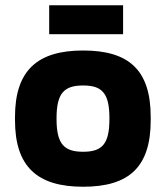

<svg xmlns="http://www.w3.org/2000/svg" viewBox="-20 -701 630 730"><path d="M37 -256V-244C37 -66 123 9 296 9C471 9 553 -66 553 -244V-256C553 -434 471 -509 296 -509C123 -509 37 -434 37 -256ZM167 -571H448V-681H167ZM195 -248V-252C195 -348 225 -376 296 -376C368 -376 396 -347 396 -252V-248C396 -153 368 -124 296 -124C225 -124 195 -152 195 -248Z"/></svg>

Font: LT Wave Text Black
Style: Regular
Weight: 900
Designer: Daniel Lyons
Version: Version 2.5 (Glyphs App)